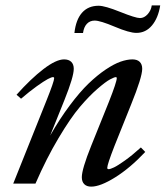

<svg xmlns="http://www.w3.org/2000/svg" viewBox="-20 -677 611 708"><path d="M482.9 -555.7Q457 -555.7 403.3 -578.4Q349.6 -601.1 329.1 -601.1Q311.5 -601.1 300.3 -589.1Q289.1 -577.1 286.1 -555.2H254.4Q259.8 -604.5 282.5 -630.1Q305.2 -655.8 343.8 -655.8Q366.7 -655.8 423.3 -633.1Q480 -610.4 496.1 -610.4Q511.7 -610.4 524.4 -624.5Q537.1 -638.7 539.6 -657.2H570.8Q563.5 -610.8 540.5 -583.3Q517.6 -555.7 482.9 -555.7ZM28.8 0 151.9 -307.6Q179.7 -377 179.7 -388.7Q179.7 -392.6 175.3 -392.6Q169.9 -392.6 156 -385.3Q142.1 -377.9 115.5 -358.9Q88.9 -339.8 57.6 -313L41 -327.6Q93.8 -386.7 140.4 -422.4Q187 -458 216.3 -458Q233.4 -458 242.7 -449Q252 -439.9 252 -423.3Q252 -394 217.8 -308.6L165 -177.2Q200.2 -238.8 237.3 -288.3Q274.4 -337.9 306.6 -368.9Q338.9 -399.9 369.9 -420.7Q400.9 -441.4 424.8 -449.7Q448.7 -458 468.3 -458Q485.8 -458 495.1 -449Q504.4 -439.9 504.4 -423.3Q504.4 -392.6 463.4 -291.5L401.9 -138.2Q375.5 -70.3 375.5 -58.1Q375.5 -53.2 380.4 -53.2Q386.7 -53.2 400.1 -59.6Q413.6 -65.9 440.7 -85.2Q467.8 -104.5 499.5 -133.3L515.6 -116.7Q460 -57.6 405 -23.2Q350.1 11.2 316.4 11.2Q299.8 11.2 290.8 2.2Q281.7 -6.8 281.7 -23.4Q281.7 -53.2 316.4 -139.6L381.3 -300.8Q410.6 -375 410.6 -389.2Q410.6 -392.6 406.7 -392.6Q401.9 -392.6 386 -384.3Q370.1 -376 339.4 -349.4Q308.6 -322.8 274.4 -282.5Q240.2 -242.2 195.8 -167.7Q151.4 -93.3 110.8 0Z"/></svg>

Font: Elstob 8pt Medium
Style: Italic
Weight: 500
Italic angle: -20°
Designer: Peter S. Baker
Version: Version 1.015